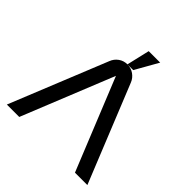

<svg xmlns="http://www.w3.org/2000/svg" viewBox="-220 -1016 1182 1182"><g transform="rotate(45 370.5 -425.0)"><path d="M505 -850 420 -700H370L405 -850ZM277 -635Q288 -664 313 -682Q338 -700 370 -700Q402 -700 427.5 -682Q453 -664 464 -636L721 0H613L370 -600L128 0H20Z"/></g></svg>

Font: SB Skate blade
Style: Regular
Weight: 400
Designer: Valerio Brotto (Silverblur_type)
Version: Version 1.003